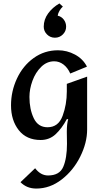

<svg xmlns="http://www.w3.org/2000/svg" viewBox="-20 -801 598 1115"><path d="M485 -414 388 -374Q373 -408 348.5 -426.5Q324 -445 295 -445Q252 -445 219 -412.5Q186 -380 168.5 -332Q151 -284 151 -238Q151 -167 176 -114.5Q201 -62 256 -62Q319 -62 343.5 -128Q368 -194 368 -270V-314L486 -356V-49Q486 28 446 108.5Q406 189 338 241.5Q270 294 191 294Q135 294 99 257L184 176Q216 218 259 218Q326 218 347.5 167.5Q369 117 369 34L368 -36Q368 -81 376 -109H368Q339 -55 303 -21.5Q267 12 216 12Q134 12 89 -45Q44 -102 44 -189Q44 -271 78.5 -345Q113 -419 175.5 -464Q238 -509 317 -509Q369 -509 415.5 -484Q462 -459 485 -414ZM345 -763Q334 -753 325.5 -738.5Q317 -724 315 -710Q337 -705 350.5 -687Q364 -669 364 -646Q364 -620 345 -601Q326 -582 299 -582Q272 -582 253 -601Q234 -620 234 -646Q234 -688 259.5 -723Q285 -758 325 -781Z"/></svg>

Font: Amita
Style: Bold
Weight: 700
Designer: Eduardo Rodriguez Tunni, Modular Infotech, Brian J. Bonislawsky
Foundry: Eduardo Rodriguez Tunni, Modular Infotech, Brian J. Bonislawsky
Version: Version 1.003